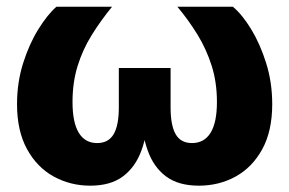

<svg xmlns="http://www.w3.org/2000/svg" viewBox="-20 -556 879 583"><path d="M253.9 7.8Q193.8 7.8 143.1 -20Q92.3 -47.9 62 -103.3Q31.7 -158.7 31.7 -239.7Q31.7 -305.2 50 -363.5Q68.4 -421.9 96.2 -466.8Q124 -511.7 151.4 -535.6H320.3Q285.6 -493.2 258.3 -449.2Q231 -405.3 215.6 -355.5Q200.2 -305.7 200.2 -246.1Q200.2 -184.1 219.2 -152.8Q238.3 -121.6 274.9 -121.6Q309.1 -121.6 325 -148.4Q340.8 -175.3 340.8 -229.5V-349.6H498V-229.5Q498 -175.3 513.4 -148.4Q528.8 -121.6 563 -121.6Q600.1 -121.6 619.4 -152.8Q638.7 -184.1 638.7 -246.1Q638.7 -306.2 622.8 -356.2Q606.9 -406.2 580.1 -450.2Q553.2 -494.1 518.6 -535.6H687Q715.3 -512.2 742.7 -467.3Q770 -422.4 788.3 -364Q806.6 -305.7 806.6 -239.7Q806.6 -158.2 776.4 -103Q746.1 -47.9 695.6 -20Q645 7.8 584 7.8Q521.5 7.8 483.9 -20.5Q446.3 -48.8 428.5 -99.1Q410.6 -149.4 407.2 -214.4H430.7Q427.7 -148.9 409.4 -98.9Q391.1 -48.8 353.5 -20.5Q315.9 7.8 253.9 7.8Z"/></svg>

Font: Inter 20pt ExtraBold
Style: Regular
Weight: 800
Version: Version 4.001;git-66647c0bb